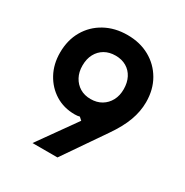

<svg xmlns="http://www.w3.org/2000/svg" viewBox="-185 -966 1070 1113"><g transform="rotate(30 350.0 -409.0)"><path d="M351 -818Q435 -818 499.5 -782Q564 -746 601 -682Q638 -618 638 -534Q638 -472 615 -409.5Q592 -347 542 -275L353 0H186L366 -253L347 -270Q341 -268 332.5 -267Q324 -266 314 -266Q241 -266 184.5 -301Q128 -336 95 -396.5Q62 -457 62 -534Q62 -618 99 -682Q136 -746 201.5 -782Q267 -818 351 -818ZM488 -534Q488 -578 471 -611Q454 -644 423 -662Q392 -680 351 -680Q309 -680 278 -662Q247 -644 229.5 -611.5Q212 -579 212 -534Q212 -491 229.5 -458.5Q247 -426 277.5 -407.5Q308 -389 349 -389Q391 -389 422 -407.5Q453 -426 470.5 -458.5Q488 -491 488 -534Z"/></g></svg>

Font: Martian Mono SemiExpanded SemiBold
Style: Regular
Weight: 600
Monospace: yes
Version: Version 0.930